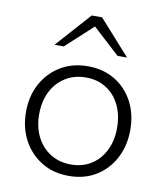

<svg xmlns="http://www.w3.org/2000/svg" viewBox="-83 -801 753 876"><g transform="rotate(10 293.5 -362.5)"><path d="M294 7Q222 7 167.5 -26.5Q113 -60 82.5 -117.5Q52 -175 52 -247Q52 -321 83 -378Q114 -435 168.5 -468Q223 -501 295 -501Q367 -501 421 -468Q475 -435 505 -378Q535 -321 535 -247Q535 -175 504.5 -117Q474 -59 420 -26Q366 7 294 7ZM295 -46Q349 -46 389.5 -72Q430 -98 452 -143.5Q474 -189 474 -247Q474 -306 452 -351.5Q430 -397 389.5 -423Q349 -449 295 -449Q241 -449 199.5 -423Q158 -397 135.5 -351.5Q113 -306 113 -247Q113 -189 135.5 -143.5Q158 -98 199.5 -72Q241 -46 295 -46ZM419 -571 284 -695 271 -732H319L463 -571ZM127 -571 271 -732H319L305 -695L170 -571Z"/></g></svg>

Font: REM ExtraLight
Style: Regular
Weight: 250
Designer: Octavio Pardo
Foundry: Ashler Design
Version: Version 1.005;gftools[0.9.28]